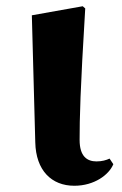

<svg xmlns="http://www.w3.org/2000/svg" viewBox="-20 -579 390 615"><path d="M218 16C282 16 329 -19 343 -53L331 -71C320 -66 307 -62 289 -62C259 -62 235 -78 235 -131C235 -198 237 -290 253 -552L245 -559L82 -530L93 -123C95 -33 145 16 218 16Z"/></svg>

Font: Noto Serif SC Black
Style: Regular
Weight: 900
Designer: Ryoko NISHIZUKA 西塚涼子 (kana & ideographs); Frank Grießhammer (Latin, Greek & Cyrillic); Wenlong ZHANG 张文龙 (bopomofo); San
Foundry: Adobe
Version: Version 2.001;hotconv 1.1.0;makeotfexe 2.6.0